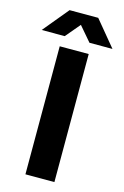

<svg xmlns="http://www.w3.org/2000/svg" viewBox="-196 -996 680 1056"><g transform="rotate(15 144.5 -467.5)"><path d="M62 0V-729H227V0ZM-57 -790 63 -935H226L346 -790H215L144 -873L74 -790Z"/></g></svg>

Font: Mona Sans SemiExpanded
Style: Bold
Weight: 700
Width: 6
Designer: Deni Anggara
Foundry: GitHub
Version: Version 2.000